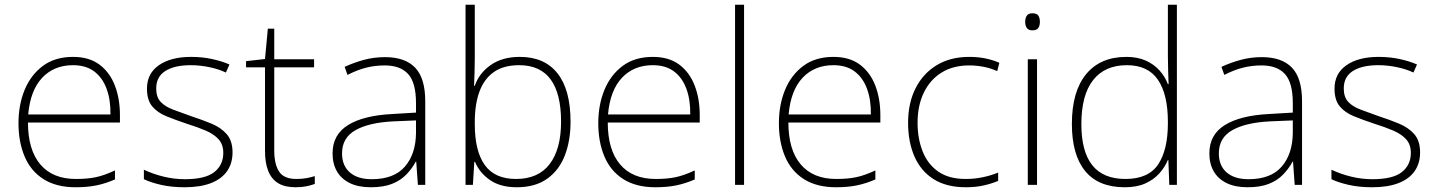

<svg xmlns="http://www.w3.org/2000/svg" viewBox="-20 -780 6057 810"><path d="M288 -540Q356 -540 399.5 -507.5Q443 -475 464.5 -419.5Q486 -364 486 -294V-263H98Q98 -148 150 -86.5Q202 -25 300 -25Q349 -25 384.5 -32.5Q420 -40 465 -61V-23Q426 -6 387.5 2Q349 10 299 10Q218 10 164 -24Q110 -58 84 -119.5Q58 -181 58 -260Q58 -338 84 -401Q110 -464 161 -502Q212 -540 288 -540ZM288 -505Q208 -505 158 -452Q108 -399 99 -297H446Q447 -359 429.5 -406Q412 -453 377 -479Q342 -505 288 -505Z M961 -137Q961 -91 938 -58Q915 -25 870 -7.5Q825 10 759 10Q704 10 660 0Q616 -10 587 -24V-64Q625 -46 669.5 -35Q714 -24 760 -24Q846 -24 884 -54Q922 -84 922 -135Q922 -170 902.5 -192Q883 -214 848 -229Q813 -244 768 -258Q720 -274 682 -289.5Q644 -305 622 -331.5Q600 -358 600 -406Q600 -470 650.5 -505Q701 -540 786 -540Q833 -540 874.5 -531Q916 -522 948 -508L933 -474Q904 -488 864 -496.5Q824 -505 785 -505Q716 -505 677.5 -480.5Q639 -456 639 -407Q639 -370 658 -350Q677 -330 710.5 -317.5Q744 -305 786 -290Q832 -275 872 -258.5Q912 -242 936.5 -214Q961 -186 961 -137Z M1230 -25Q1254 -25 1273 -28.5Q1292 -32 1308 -37V-4Q1292 2 1272 6Q1252 10 1227 10Q1181 10 1153 -7.5Q1125 -25 1111.5 -59Q1098 -93 1098 -143V-496H1018V-522L1098 -531L1110 -659H1137V-530H1305V-496H1137V-146Q1137 -87 1157.5 -56Q1178 -25 1230 -25Z M1604 -539Q1689 -539 1731.5 -494.5Q1774 -450 1774 -353V0H1743L1736 -98H1734Q1718 -68 1693.5 -43Q1669 -18 1633 -4Q1597 10 1544 10Q1492 10 1456 -7.5Q1420 -25 1401.5 -57Q1383 -89 1383 -133Q1383 -212 1448.5 -252.5Q1514 -293 1635 -299L1735 -305V-345Q1735 -431 1702 -467.5Q1669 -504 1603 -504Q1562 -504 1524.5 -494.5Q1487 -485 1446 -464L1434 -498Q1473 -516 1515.5 -527.5Q1558 -539 1604 -539ZM1639 -268Q1537 -263 1480 -231Q1423 -199 1423 -133Q1423 -81 1456 -52.5Q1489 -24 1548 -24Q1642 -24 1688 -77Q1734 -130 1735 -219V-272Z M1983 -535Q1983 -509 1982 -475Q1981 -441 1980 -418H1983Q2001 -471 2050 -505.5Q2099 -540 2173 -540Q2277 -540 2332 -470.5Q2387 -401 2387 -266Q2387 -187 2363 -124.5Q2339 -62 2288.5 -26Q2238 10 2160 10Q2091 10 2047 -20.5Q2003 -51 1984 -97H1981L1975 0H1944V-760H1983ZM2170 -505Q2105 -505 2064 -476.5Q2023 -448 2003 -394.5Q1983 -341 1983 -265V-256Q1983 -143 2025 -84Q2067 -25 2157 -25Q2251 -25 2299 -88Q2347 -151 2347 -267Q2347 -385 2303 -445Q2259 -505 2170 -505Z M2734 -540Q2802 -540 2845.5 -507.5Q2889 -475 2910.5 -419.5Q2932 -364 2932 -294V-263H2544Q2544 -148 2596 -86.5Q2648 -25 2746 -25Q2795 -25 2830.5 -32.5Q2866 -40 2911 -61V-23Q2872 -6 2833.5 2Q2795 10 2745 10Q2664 10 2610 -24Q2556 -58 2530 -119.5Q2504 -181 2504 -260Q2504 -338 2530 -401Q2556 -464 2607 -502Q2658 -540 2734 -540ZM2734 -505Q2654 -505 2604 -452Q2554 -399 2545 -297H2892Q2893 -359 2875.5 -406Q2858 -453 2823 -479Q2788 -505 2734 -505Z M3119 0H3081V-760H3119Z M3496 -540Q3564 -540 3607.5 -507.5Q3651 -475 3672.5 -419.5Q3694 -364 3694 -294V-263H3306Q3306 -148 3358 -86.5Q3410 -25 3508 -25Q3557 -25 3592.5 -32.5Q3628 -40 3673 -61V-23Q3634 -6 3595.5 2Q3557 10 3507 10Q3426 10 3372 -24Q3318 -58 3292 -119.5Q3266 -181 3266 -260Q3266 -338 3292 -401Q3318 -464 3369 -502Q3420 -540 3496 -540ZM3496 -505Q3416 -505 3366 -452Q3316 -399 3307 -297H3654Q3655 -359 3637.5 -406Q3620 -453 3585 -479Q3550 -505 3496 -505Z M4055 10Q3973 10 3919 -24Q3865 -58 3838 -119.5Q3811 -181 3811 -262Q3811 -346 3843 -408.5Q3875 -471 3932.5 -505.5Q3990 -540 4069 -540Q4106 -540 4137.5 -533.5Q4169 -527 4196 -515L4187 -480Q4158 -493 4128 -498.5Q4098 -504 4069 -504Q4001 -504 3952.5 -474Q3904 -444 3877.5 -389.5Q3851 -335 3851 -262Q3851 -195 3872.5 -141Q3894 -87 3938.5 -56Q3983 -25 4054 -25Q4092 -25 4127 -32.5Q4162 -40 4191 -52V-17Q4166 -6 4131.5 2Q4097 10 4055 10Z M4355 -530V0H4316V-530ZM4335 -724Q4354 -724 4360.5 -714Q4367 -704 4367 -688Q4367 -672 4360.5 -662Q4354 -652 4335 -652Q4319 -652 4312 -662Q4305 -672 4305 -688Q4305 -704 4312 -714Q4319 -724 4335 -724Z M4725 10Q4614 10 4558 -58.5Q4502 -127 4502 -257Q4502 -394 4562 -467Q4622 -540 4732 -540Q4779 -540 4813.5 -524.5Q4848 -509 4871.5 -483Q4895 -457 4907 -425H4910Q4909 -455 4908 -485.5Q4907 -516 4907 -544V-760H4945V0H4913L4909 -105H4907Q4894 -74 4870.5 -48Q4847 -22 4811.5 -6Q4776 10 4725 10ZM4728 -25Q4825 -25 4866 -86.5Q4907 -148 4907 -260V-266Q4907 -382 4865 -443.5Q4823 -505 4734 -505Q4641 -505 4591.5 -442Q4542 -379 4542 -256Q4542 -141 4588 -83Q4634 -25 4728 -25Z M5303 -539Q5388 -539 5430.5 -494.5Q5473 -450 5473 -353V0H5442L5435 -98H5433Q5417 -68 5392.5 -43Q5368 -18 5332 -4Q5296 10 5243 10Q5191 10 5155 -7.5Q5119 -25 5100.5 -57Q5082 -89 5082 -133Q5082 -212 5147.5 -252.5Q5213 -293 5334 -299L5434 -305V-345Q5434 -431 5401 -467.5Q5368 -504 5302 -504Q5261 -504 5223.5 -494.5Q5186 -485 5145 -464L5133 -498Q5172 -516 5214.5 -527.5Q5257 -539 5303 -539ZM5338 -268Q5236 -263 5179 -231Q5122 -199 5122 -133Q5122 -81 5155 -52.5Q5188 -24 5247 -24Q5341 -24 5387 -77Q5433 -130 5434 -219V-272Z M5971 -137Q5971 -91 5948 -58Q5925 -25 5880 -7.5Q5835 10 5769 10Q5714 10 5670 0Q5626 -10 5597 -24V-64Q5635 -46 5679.5 -35Q5724 -24 5770 -24Q5856 -24 5894 -54Q5932 -84 5932 -135Q5932 -170 5912.5 -192Q5893 -214 5858 -229Q5823 -244 5778 -258Q5730 -274 5692 -289.5Q5654 -305 5632 -331.5Q5610 -358 5610 -406Q5610 -470 5660.5 -505Q5711 -540 5796 -540Q5843 -540 5884.5 -531Q5926 -522 5958 -508L5943 -474Q5914 -488 5874 -496.5Q5834 -505 5795 -505Q5726 -505 5687.5 -480.5Q5649 -456 5649 -407Q5649 -370 5668 -350Q5687 -330 5720.5 -317.5Q5754 -305 5796 -290Q5842 -275 5882 -258.5Q5922 -242 5946.5 -214Q5971 -186 5971 -137Z"/></svg>

Font: Noto Sans Hebrew ExtraLight
Style: Regular
Weight: 250
Designer: Monotype Design Team
Foundry: Monotype Imaging Inc.
Version: Version 2.003